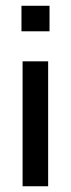

<svg xmlns="http://www.w3.org/2000/svg" viewBox="-20 -648 247 668"><path d="M58.6 0V-434.6H147.5V0ZM54.7 -539.1V-627.9H152.3V-539.1Z"/></svg>

Font: Padauk Book
Style: Regular
Weight: 400
Designer: Debbi Hosken, Becca Hirsbrunner Spalinger
Foundry: SIL International
Version: Version 5.000